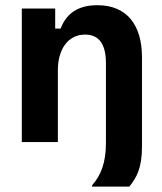

<svg xmlns="http://www.w3.org/2000/svg" viewBox="-20 -532 607 719"><path d="M464.2 166.7C491.7 133.3 511.7 96.7 511.7 17.5V-317.5C511.7 -437.5 455.8 -512.5 345 -512.5C264.2 -512.5 226.7 -475 206.7 -425H186.7V-500H61.7V0H196.7V-270C196.7 -345 233.3 -402.5 298.3 -402.5C353.3 -402.5 376.7 -363.3 376.7 -295V3.3C376.7 76.7 358.3 124.2 325 161.7V166.7Z"/></svg>

Font: Familjen Grotesk
Style: Bold
Weight: 700
Designer: Anders Wikstroem, Jonas Baeckman, Matilda Gysing, Kristian Moeller
Foundry: Familjen STHLM AB
Version: Version 2.000